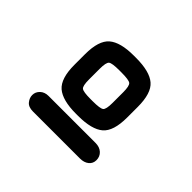

<svg xmlns="http://www.w3.org/2000/svg" viewBox="-85 -582 553 553"><g transform="rotate(45 191.5 -305.5)"><path d="M186.5 -288.1C167 -288.1 154.9 -289.9 150.4 -293.5C145.8 -297 143.6 -307.6 143.6 -325.2V-368.2C143.6 -385.7 145.8 -396.3 150.4 -399.9C154.9 -403.5 167 -405.3 186.5 -405.3H195.3C215.5 -405.3 227.9 -403.5 232.4 -399.9C237 -396.3 239.3 -385.7 239.3 -368.2V-325.2C239.3 -307.6 237 -297 232.4 -293.5C227.9 -289.9 215.5 -288.1 195.3 -288.1ZM84 -368.2V-325.2C84 -288.1 92 -262.7 107.9 -249C123.9 -235.4 150.1 -228.5 186.5 -228.5H195.3C232.4 -228.5 259 -235.4 274.9 -249C290.9 -262.7 298.8 -288.1 298.8 -325.2V-368.2C298.8 -405.3 290.9 -430.7 274.9 -444.3C259 -458 232.4 -464.8 195.3 -464.8H186.5C150.1 -464.8 123.9 -458 107.9 -444.3C92 -430.7 84 -405.3 84 -368.2ZM286.1 -209H94.7C84.3 -209 75.8 -205.9 69.3 -199.7C62.8 -193.5 59.6 -186.2 59.6 -177.7C59.6 -169.9 62.3 -162.6 67.9 -155.8C73.4 -148.9 82.4 -145.5 94.7 -145.5H286.1C297.2 -145.5 306.2 -148.3 313 -153.8C319.8 -159.3 323.2 -166.7 323.2 -175.8C323.2 -185.5 319.8 -193.5 313 -199.7C306.2 -205.9 297.2 -209 286.1 -209Z"/></g></svg>

Font: Jura
Style: DemiBold
Weight: 600
Version: Version 2.5.1